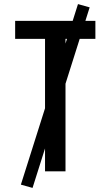

<svg xmlns="http://www.w3.org/2000/svg" viewBox="-20 -837 540 938"><path d="M200 0V-647H54V-735H446V-647H300V0ZM139 81 82 65 361 -817 418 -801Z"/></svg>

Font: Iosevka Semibold
Style: Regular
Weight: 600
Monospace: yes
Designer: Belleve Invis
Foundry: Belleve Invis
Version: Version 33.2.3; ttfautohint (v1.8.4)